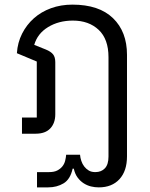

<svg xmlns="http://www.w3.org/2000/svg" viewBox="-20 -578 649 830"><path d="M140 166H192Q214 166 227.5 159Q241 152 249.5 141.5Q258 131 261.5 117.5Q265 104 266 91H326Q327 104 331.5 117.5Q336 131 344 141.5Q352 152 363.5 159Q375 166 392 166Q418 166 433.5 149.5Q449 133 449 99V-331Q449 -409 406.5 -449Q364 -489 295 -489Q234 -489 188 -461Q142 -433 128 -384L178 -364Q200 -355 209.5 -343Q219 -331 219 -309V-84Q219 -46 197.5 -23Q176 0 134 0H75V-70H139V-312L53 -348Q56 -394 75.5 -432.5Q95 -471 126.5 -499Q158 -527 200.5 -542.5Q243 -558 293 -558Q408 -558 468.5 -499.5Q529 -441 529 -341V98Q529 161 496.5 196.5Q464 232 407 232Q390 232 373.5 228Q357 224 342 214.5Q327 205 315.5 189.5Q304 174 299 151H294Q284 197 255 214.5Q226 232 188 232H140Z"/></svg>

Font: IBM Plex Sans Thai
Style: Regular
Weight: 400
Designer: Mike Abbink, Paul van der Laan, Pieter van Rosmalen, Ben Mitchell, Mark Frömberg
Foundry: Bold Monday
Version: Version 1.1